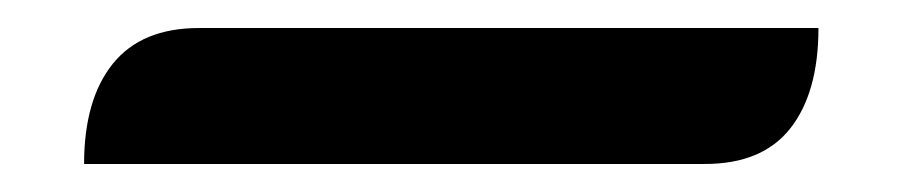

<svg xmlns="http://www.w3.org/2000/svg" viewBox="-20 33 644 137"><path d="M122 53H564Q564 99 544 124.5Q524 150 483 150H40Q40 104 60.5 78.5Q81 53 122 53Z"/></svg>

Font: K2D SemiBold
Style: Regular
Weight: 600
Designer: Katatrad Aksorn Co.,Ltd.
Foundry: Cadson Demak Co.,Ltd.
Version: Version 1.000; ttfautohint (v1.6)